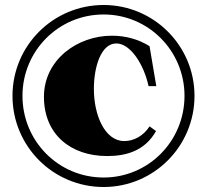

<svg xmlns="http://www.w3.org/2000/svg" viewBox="-20 -736 829 769"><path d="M395 13C596 13 759 -150 759 -352C759 -553 596 -716 395 -716C193 -716 30 -553 30 -352C30 -150 193 13 395 13ZM395 -25C214 -25 70 -171 70 -352C70 -532 214 -678 395 -678C575 -678 719 -532 719 -352C719 -171 575 -25 395 -25ZM409 -111C483 -111 559 -130 605 -211L579 -230C555 -192 516 -171 478 -171C400 -171 356 -274 356 -380C356 -467 384 -562 446 -562C502 -562 556 -479 575 -391H606L579 -551C533 -580 480 -593 428 -593C290 -593 156 -497 156 -348C156 -198 263 -111 409 -111Z"/></svg>

Font: Sprat Condensed Black
Style: Regular
Weight: 900
Designer: Ethan Nakache
Foundry: Collletttivo
Version: Version 2.000;Glyphs 3.2 (3217)